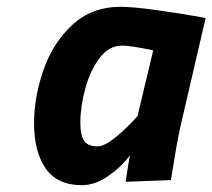

<svg xmlns="http://www.w3.org/2000/svg" viewBox="-20 -532 624 564"><path d="M80 -170Q80 -245 107 -324.5Q134 -404 191.5 -458Q249 -512 334 -512Q370 -512 442.5 -502Q515 -492 584 -479L509 -156Q498 -105 482 -3L349 2Q359 -66 362 -76Q337 -42 298 -15Q259 12 221 12Q148 12 114 -37.5Q80 -87 80 -170ZM384 -191 430 -384Q365 -398 338 -398Q300 -398 272.5 -361.5Q245 -325 230.5 -272Q216 -219 216 -170Q216 -135 227 -118.5Q238 -102 267 -102Q287 -102 320.5 -129.5Q354 -157 384 -191Z"/></svg>

Font: Cairo
Style: Bold Italic
Weight: 700
Italic angle: -13°
Designer: Mohamed Gaber, Accademia di Belle Arti di Urbino and others
Foundry: Kief Type Foundry, Accademia di Belle Arti di Urbino and others
Version: Version 3.011